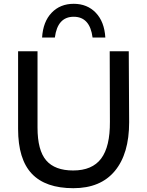

<svg xmlns="http://www.w3.org/2000/svg" viewBox="-20 -979 772 1008"><path d="M556 -710H656L658 -337Q658 -172 583 -81.5Q508 9 365 9Q219 9 147 -67Q75 -143 75 -302V-710H177V-309Q177 -190 222.5 -137Q268 -84 364 -84Q464 -84 511 -146.5Q558 -209 557 -340ZM466 -782Q452 -891 367 -891Q282 -891 268 -782H201Q206 -865 251 -912Q296 -959 367 -959Q438 -959 483 -912Q528 -865 533 -782Z"/></svg>

Font: Livvic Medium
Style: Regular
Weight: 500
Designer: Jacques Le Bailly, Baron von Fonthausen
Version: Version 1.001; ttfautohint (v1.8.2)